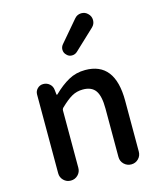

<svg xmlns="http://www.w3.org/2000/svg" viewBox="-126 -960 876 1051"><g transform="rotate(-15 311.5 -435.0)"><path d="M86.9 -56.6V-502.9Q86.9 -522.5 100.6 -536.1Q114.3 -549.8 133.8 -549.8Q154.3 -549.8 169.4 -536.6Q184.6 -523.4 186.5 -502.9L189.5 -475.6Q190.4 -473.6 191.9 -473.6Q193.4 -473.6 194.3 -474.6Q238.3 -517.6 280.8 -541Q323.2 -564.5 375 -564.5Q543.9 -564.5 543.9 -345.7V-57.6Q543.9 -33.2 527.3 -16.6Q510.7 0 486.8 0Q462.9 0 445.8 -16.6Q428.7 -33.2 428.7 -57.6V-332Q428.7 -403.3 406.7 -434.1Q384.8 -464.8 335.9 -464.8Q300.8 -464.8 272.5 -448.7Q244.1 -432.6 206.1 -395.5Q201.2 -389.6 201.2 -382.8V-56.6Q201.2 -33.2 184.6 -16.6Q168 0 144 0Q120.1 0 103.5 -16.6Q86.9 -33.2 86.9 -56.6ZM357.4 -671.9Q344.7 -660.2 327.1 -660.2Q309.6 -660.2 297.9 -672.9Q284.2 -685.5 284.2 -704.1Q284.2 -719.7 294.9 -732.4L396.5 -851.6Q411.1 -869.1 433.6 -870.1Q434.6 -870.1 436.5 -870.1Q457 -870.1 471.7 -855.5Q488.3 -839.8 488.3 -817.4Q488.3 -794.9 471.7 -779.3Z"/></g></svg>

Font: Gen Jyuu Gothic Medium
Style: Regular
Weight: 500
Designer: [Source Han Sans]
Ryoko NISHIZUKA  (kana & ideographs); Paul D. Hunt (Latin, Greek & Cyrillic); Wenlong ZHANG  (bopomofo
Version: Version 1.002.20150607